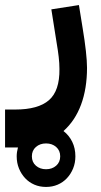

<svg xmlns="http://www.w3.org/2000/svg" viewBox="-80 -343 399 759"><path d="M102 396Q77 396 56 387Q35 378 19.5 361.5Q4 345 -5 323Q-14 301 -14 275Q-14 258 -9 240H-19H-60V90H-20Q71 90 113.5 53Q156 16 155 -70Q155 -93 152 -118.5Q149 -144 144 -173L123 -306L232 -323L247 -230Q255 -182 259.5 -141.5Q264 -101 264 -75Q264 7 240.5 70.5Q217 134 171 175Q193 192 205.5 217.5Q218 243 218 275Q218 301 209 323Q200 345 184.5 361.5Q169 378 148 387Q127 396 102 396ZM102 326Q126 326 142 312Q158 298 158 275Q158 252 142 238Q126 224 102 224Q78 224 62 238Q46 252 46 275Q46 298 62 312Q78 326 102 326Z"/></svg>

Font: IBM Plex Sans Arabic
Style: Bold
Weight: 700
Designer: Mike Abbink, Paul van der Laan, Pieter van Rosmalen, Wael Morcos, Khajak Apelian
Foundry: Bold Monday
Version: Version 1.2